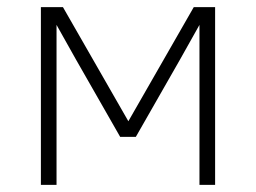

<svg xmlns="http://www.w3.org/2000/svg" viewBox="-20 -520 720 540"><path d="M194 -352 139 -450V0H95V-500H157L341 -179L525 -500H585V0H541V-450L486 -352L362 -135H318Z"/></svg>

Font: Retni Sans Light
Style: Regular
Weight: 300
Designer: Vitaly Kuzmin
Foundry: ParaType Ltd.
Version: Version 1.00;March 2, 2019;FontCreator 11.5.0.2425 64-bit; t